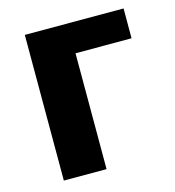

<svg xmlns="http://www.w3.org/2000/svg" viewBox="-87 -621 635 695"><g transform="rotate(-15 230.0 -273.0)"><path d="M67.9 -545.9V0H228V-434.1H438V-545.9Z"/></g></svg>

Font: Avrile Sans
Style: Bold
Weight: 700
Designer: Monotype Design Team, Google (font), Stefan Peev (BGR Cyrillic), Cristiano Sobral (main changes)
Foundry: The Avrile Sans Project Authors
Version: Version 3.110